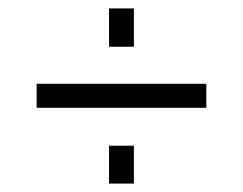

<svg xmlns="http://www.w3.org/2000/svg" viewBox="-20 -510 577 456"><path d="M239 -399V-490H298V-399ZM239 -74V-164H298V-74ZM67 -254V-311H470V-254Z"/></svg>

Font: Boldmen
Style: Regular
Weight: 400
Designer: Matt McInerney, Pablo Impallari, Rodrigo Fuenzalida
Foundry: LIVING CONCEPT
Version: Version 1.000